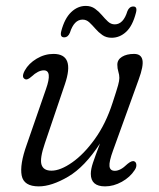

<svg xmlns="http://www.w3.org/2000/svg" viewBox="-20 -638 552 666"><path d="M446.5 -78Q452.5 -75 453 -66.2Q453.5 -57.5 447.5 -48.5Q431.5 -23.5 402.8 -7.5Q374 8.5 344.5 8.5Q295 8.5 295 -35Q295 -51 302.5 -73.5Q310 -96 327 -140.5Q274 -59 216.5 -25.2Q159 8.5 114.5 8.5Q62.5 8.5 55.2 -29.2Q48 -67 72.5 -135.5L139.5 -329Q162.5 -394 132 -394Q112.5 -394 89.5 -372.5Q74.5 -359 67 -363.5Q53 -369.5 66 -393.5Q79.5 -418 107.2 -434.5Q135 -451 165.5 -451Q241 -451 205 -345.5L135.5 -140.5Q117.5 -88 124 -67Q130.5 -46 158.5 -46Q189.5 -46 230.2 -74.5Q271 -103 309 -155.8Q347 -208.5 370.5 -281.5Q385 -325.5 389.5 -341.8Q394 -358 394 -367.5Q394 -378.5 390.5 -389.5Q387 -400.5 387 -413.5Q387 -431 403.2 -441Q419.5 -451 445 -451Q469.5 -451 474 -430.2Q478.5 -409.5 461 -362L372.5 -117Q358 -77.5 359.8 -61.5Q361.5 -45.5 378.5 -45.5Q387.5 -45.5 398 -50.8Q408.5 -56 423 -70Q438.5 -82.5 446.5 -78ZM367 -507Q348.5 -507 335 -516.5Q321.5 -526 310.8 -538.5Q300 -551 289.8 -560.5Q279.5 -570 266.5 -570Q237 -570 222.5 -524.5Q216 -508.5 202.5 -508.5Q187 -508.5 192.5 -530Q204 -574 226.8 -595.8Q249.5 -617.5 277.5 -617.5Q296 -617.5 309.5 -607.8Q323 -598 333.5 -585.5Q344 -573 354.5 -563.2Q365 -553.5 378 -553.5Q408 -553.5 422 -599.5Q428.5 -615.5 442.5 -615.5Q457.5 -615.5 451.5 -593.5Q440 -548.5 417.8 -527.8Q395.5 -507 367 -507Z"/></svg>

Font: Fraunces 72pt SuperSoft Light
Style: Italic
Weight: 300
Italic angle: -16°
Version: Version 1.000;[b76b70a41]